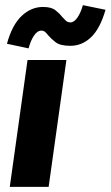

<svg xmlns="http://www.w3.org/2000/svg" viewBox="-20 -726 430 746"><path d="M18 0 87 -493H238L169 0ZM253 -548Q214 -548 196 -562Q178 -576 167 -589Q161 -597 155 -602Q149 -607 141 -607Q125 -607 112 -587.5Q99 -568 91 -538L7 -556Q27 -629 64 -664Q101 -699 147 -699Q179 -699 195 -686.5Q211 -674 221 -661Q229 -652 236 -645.5Q243 -639 254 -639Q268 -639 281 -658Q294 -677 302 -706L390 -688Q369 -615 334 -581.5Q299 -548 253 -548Z"/></svg>

Font: Hanken Grotesk Black
Style: Italic
Weight: 900
Italic angle: -8°
Designer: Alfredo Marco Pradil
Foundry: Hanken Design Co.
Version: Version 3.013